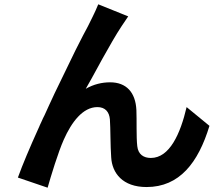

<svg xmlns="http://www.w3.org/2000/svg" viewBox="-20 -819 1040 891"><path d="M276 -171C312 -252 364 -322 432 -322C468 -322 487 -300 490 -265C493 -224 492 -142 496 -89C500 -16 549 49 660 49C813 49 900 -64 952 -235L846 -322C817 -198 767 -86 680 -86C647 -86 621 -102 617 -141C612 -183 615 -263 613 -308C609 -391 566 -437 491 -437C453 -437 415 -428 378 -407C395 -436 413 -469 432 -504L437 -513C441 -521 446 -529 450 -537L455 -546C487 -603 518 -658 544 -697C555 -713 565 -729 575 -743L436 -799C419 -757 401 -724 388 -697C376 -676 357 -638 333 -591L329 -583C301 -526 267 -456 232 -383L227 -372C220 -358 214 -343 207 -329L202 -318C197 -307 192 -296 187 -285L179 -269C176 -261 172 -254 169 -247L164 -236C163 -234 163 -233 162 -231L157 -220C119 -136 85 -56 63 5L201 52C216 -1 250 -113 276 -171Z"/></svg>

Font: Glow Sans TC Normal
Style: Bold
Weight: 700
Designer: Ryoko NISHIZUKA (kana, bopomofo & ideographs); Paul D. Hunt (Latin, Greek & Cyrillic); Sandoll Communications, Soo-young
Version: Version 0.93